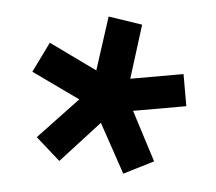

<svg xmlns="http://www.w3.org/2000/svg" viewBox="-37 -759 498 442"><g transform="rotate(-5 212.5 -538.5)"><path d="M389.2 -499H266.1L304.2 -378.9L231 -356.9L189.9 -478L86.9 -398.9L40 -458L145 -536.1L43 -608.9L88.9 -671.9L189.9 -599.1L229 -720.2L304.2 -694.8L266.1 -573.2H389.2Z"/></g></svg>

Font: TitilliumWeb-Bold
Style: Bold
Weight: 700
Version: Version 1.001;PS 57.000;hotconv 1.0.70;makeotf.lib2.5.55311